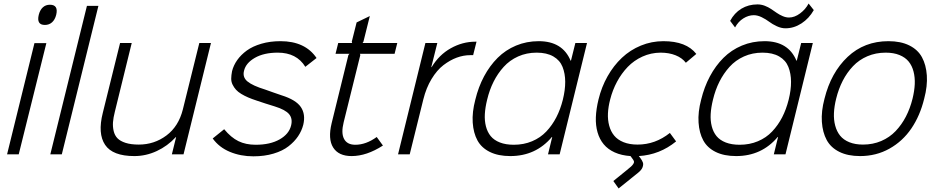

<svg xmlns="http://www.w3.org/2000/svg" viewBox="-20 -873 5293 1086"><path d="M242.2 -628.9 85.9 0H20L174.8 -628.9ZM297.9 -789.1Q291 -761.7 274.4 -746.8Q257.8 -731.9 233.9 -731.9Q185.5 -731.9 199.2 -789.1Q206.1 -816.4 222.2 -831.3Q238.3 -846.2 262.2 -846.2Q311.5 -846.2 297.9 -789.1Z M536.6 -839.8 329.6 0H264.6L471.7 -839.8Z M1173.3 -629.9 1018.1 0H952.1L976.1 -97.2H974.1Q927.7 -46.9 866.7 -18.6Q805.7 9.8 740.2 9.8Q617.2 9.8 574.5 -53.7Q531.7 -117.2 561.5 -234.9L659.2 -629.9H725.1L629.4 -240.2Q621.1 -207.5 619.1 -181.9Q617.2 -156.2 623 -131.6Q628.9 -106.9 644.5 -90.8Q660.2 -74.7 690.4 -64.9Q720.7 -55.2 765.1 -55.2Q852.5 -55.2 921.4 -106.7Q990.2 -158.2 1014.2 -253.9L1107.4 -629.9Z M1695.3 -167Q1686.5 -132.8 1666 -102.3Q1645.5 -71.8 1612.1 -45.7Q1578.6 -19.5 1527.3 -4.2Q1476.1 11.2 1413.1 11.2Q1340.8 11.2 1280 -14.2Q1219.2 -39.6 1183.1 -89.8L1248 -142.1Q1286.6 -95.2 1328.4 -74.7Q1370.1 -54.2 1426.3 -54.2Q1508.3 -54.2 1561.5 -84.5Q1614.7 -114.7 1626.5 -163.1Q1636.2 -202.1 1615.2 -227.3Q1594.2 -252.4 1534.2 -271Q1527.3 -272.5 1481.2 -287.6Q1435.1 -302.7 1431.2 -304.2Q1404.3 -313 1383.8 -321.8Q1363.3 -330.6 1344.7 -341.8Q1326.2 -353 1314.9 -365.5Q1303.7 -377.9 1295.7 -394Q1287.6 -410.2 1287.8 -428.7Q1288.1 -447.3 1292.5 -470.2Q1300.8 -503.4 1321.8 -533.2Q1342.8 -563 1376 -587.2Q1409.2 -611.3 1458.5 -625.7Q1507.8 -640.1 1566.4 -640.1Q1706.1 -640.1 1770.5 -544.9L1707 -495.1Q1657.7 -575.2 1551.3 -575.2Q1472.7 -575.2 1421.6 -545.9Q1370.6 -516.6 1360.4 -473.1Q1350.6 -436.5 1379.6 -412.4Q1408.7 -388.2 1480.5 -366.2Q1485.4 -364.7 1525.1 -350.3Q1564.9 -335.9 1572.3 -334Q1653.8 -308.6 1681.6 -267.6Q1709.5 -226.6 1695.3 -167Z M2110.8 -98.1 2146 -49.8Q2053.7 9.8 1968.8 9.8Q1895 9.8 1864.5 -38.6Q1834 -86.9 1856 -176.8L1950.7 -562L1957 -568.8H1877.9L1893.1 -629.9H1971.7L1969.7 -637.2L1997.1 -746.1L2071.8 -782.2L2035.6 -637.2L2030.8 -629.9H2227.1L2211.9 -568.8H2015.6L2018.1 -562L1923.8 -181.2Q1908.7 -120.6 1926 -87.4Q1943.4 -54.2 1989.7 -54.2Q2050.3 -54.2 2110.8 -98.1Z M2675.3 -637.2 2656.2 -561H2639.6Q2601.6 -561 2563.2 -546.9Q2524.9 -532.7 2488 -504.4Q2451.2 -476.1 2420.9 -426Q2390.6 -376 2374.5 -311L2297.4 0H2231.4L2386.2 -629.9H2453.6L2419.4 -493.2H2421.4Q2463.4 -563 2529.8 -600.1Q2596.2 -637.2 2668.5 -637.2Z M3163.6 -309.1Q3177.2 -364.3 3177 -410.6Q3176.8 -457 3161.9 -494.6Q3147 -532.2 3109.9 -553.7Q3072.8 -575.2 3015.6 -575.2Q2958.5 -575.2 2910.6 -553.7Q2862.8 -532.2 2828.9 -494.6Q2794.9 -457 2771.7 -410.6Q2748.5 -364.3 2735.4 -309.1Q2724.6 -265.6 2722.4 -228.3Q2720.2 -190.9 2728.5 -158.4Q2736.8 -126 2755.6 -103Q2774.4 -80.1 2807.6 -67.1Q2840.8 -54.2 2886.2 -54.2Q2942.4 -54.2 2989.5 -74Q3036.6 -93.8 3070.1 -129.2Q3103.5 -164.6 3126.7 -209.5Q3149.9 -254.4 3163.6 -309.1ZM3300.3 -629.9 3145.5 0H3079.6L3103.5 -98.1H3101.6Q3010.7 9.8 2866.2 9.8Q2797.9 9.8 2750.5 -13.7Q2703.1 -37.1 2680.4 -79.1Q2657.7 -121.1 2653.8 -179.9Q2649.9 -238.8 2668.5 -309.1Q2686 -381.3 2718 -441.2Q2750 -501 2794.7 -545.7Q2839.4 -590.3 2898.9 -615.2Q2958.5 -640.1 3027.3 -640.1Q3161.6 -640.1 3207.5 -529.8H3209.5L3234.4 -629.9Z M3769 -121.1 3804.2 -73.2Q3711.9 2.4 3593.3 9.8L3602.1 21Q3612.8 35.6 3616.5 46.6Q3620.1 57.6 3614.5 73Q3608.9 88.4 3589.4 104L3479 192.9L3449.2 150.9L3523.4 90.8Q3541.5 76.2 3549.3 69.1Q3557.1 62 3562.3 54Q3567.4 45.9 3565.9 40Q3564.5 34.2 3558.1 25.9L3546.4 9.8Q3495.1 6.3 3456.8 -11Q3418.5 -28.3 3394.8 -56.9Q3371.1 -85.4 3359.9 -124.5Q3348.6 -163.6 3350.3 -210Q3352.1 -256.3 3365.2 -310.1Q3382.3 -380.9 3416.5 -441.4Q3450.7 -502 3497.6 -546.1Q3544.4 -590.3 3605 -615.2Q3665.5 -640.1 3732.4 -640.1Q3862.3 -640.1 3918.5 -567.9L3859.4 -518.1Q3838.4 -545.4 3801.3 -560.3Q3764.2 -575.2 3716.3 -575.2Q3661.6 -574.7 3613.8 -553Q3565.9 -531.2 3530.5 -494.4Q3495.1 -457.5 3470 -410.6Q3444.8 -363.8 3431.2 -310.1Q3420.4 -268.6 3418.7 -231.7Q3417 -194.8 3425.8 -162.1Q3434.6 -129.4 3453.9 -106Q3473.1 -82.5 3506.8 -68.8Q3540.5 -55.2 3586.4 -55.2Q3686.5 -55.2 3769 -121.1Z M4440.9 -309.1Q4454.6 -364.3 4454.3 -410.6Q4454.1 -457 4439.2 -494.6Q4424.3 -532.2 4387.2 -553.7Q4350.1 -575.2 4293 -575.2Q4235.8 -575.2 4188 -553.7Q4140.1 -532.2 4106.2 -494.6Q4072.3 -457 4049.1 -410.6Q4025.9 -364.3 4012.7 -309.1Q4002 -265.6 3999.8 -228.3Q3997.6 -190.9 4005.9 -158.4Q4014.2 -126 4033 -103Q4051.8 -80.1 4085 -67.1Q4118.2 -54.2 4163.6 -54.2Q4219.7 -54.2 4266.8 -74Q4314 -93.8 4347.4 -129.2Q4380.9 -164.6 4404.1 -209.5Q4427.2 -254.4 4440.9 -309.1ZM4577.6 -629.9 4422.9 0H4356.9L4380.9 -98.1H4378.9Q4288.1 9.8 4143.6 9.8Q4075.2 9.8 4027.8 -13.7Q3980.5 -37.1 3957.8 -79.1Q3935.1 -121.1 3931.2 -179.9Q3927.2 -238.8 3945.8 -309.1Q3963.4 -381.3 3995.4 -441.2Q4027.3 -501 4072 -545.7Q4116.7 -590.3 4176.3 -615.2Q4235.8 -640.1 4304.7 -640.1Q4439 -640.1 4484.9 -529.8H4486.8L4511.7 -629.9ZM4553.7 -853 4583 -815.9Q4556.2 -768.6 4513.4 -740.7Q4470.7 -712.9 4422.9 -712.9Q4398.9 -712.9 4373.8 -724.6Q4348.6 -736.3 4330.6 -750Q4312.5 -763.7 4288.8 -775.4Q4265.1 -787.1 4243.7 -787.1Q4213.4 -787.1 4184.3 -768.8Q4155.3 -750.5 4137.7 -717.8L4109.9 -754.9Q4133.3 -799.3 4173.3 -823.7Q4213.4 -848.1 4264.6 -848.1Q4285.2 -848.1 4305.2 -840.6Q4325.2 -833 4341.6 -822Q4357.9 -811 4373.8 -800Q4389.6 -789.1 4407.7 -781.5Q4425.8 -773.9 4442.9 -773.9Q4474.1 -773.9 4505.4 -797.1Q4536.6 -820.3 4553.7 -853Z M5141.6 -314.9Q5152.3 -358.9 5154.1 -397Q5155.8 -435.1 5147.2 -468.3Q5138.7 -501.5 5119.6 -524.9Q5100.6 -548.3 5067.6 -561.8Q5034.7 -575.2 4989.7 -575.2Q4933.6 -575.2 4886.2 -554.9Q4838.9 -534.7 4804.7 -498.5Q4770.5 -462.4 4746.8 -416.3Q4723.1 -370.1 4709.5 -314.9Q4698.7 -271.5 4697 -233.4Q4695.3 -195.3 4704.1 -162.4Q4712.9 -129.4 4731.9 -105.7Q4751 -82 4783.9 -68.6Q4816.9 -55.2 4861.3 -55.2Q4917 -55.2 4964.4 -75.4Q5011.7 -95.7 5045.9 -131.6Q5080.1 -167.5 5104 -213.6Q5127.9 -259.8 5141.6 -314.9ZM5207.5 -314.9Q5184.1 -218.8 5135 -146.5Q5085.9 -74.2 5011 -32.2Q4936 9.8 4844.7 9.8Q4775.4 9.8 4727.3 -14.2Q4679.2 -38.1 4656 -81.1Q4632.8 -124 4628.7 -183.6Q4624.5 -243.2 4643.6 -314.9Q4680.2 -462.4 4774.4 -551.3Q4868.7 -640.1 5005.4 -640.1Q5074.7 -640.1 5123 -616.2Q5171.4 -592.3 5194.8 -549.3Q5218.3 -506.3 5222.4 -446.5Q5226.6 -386.7 5207.5 -314.9Z"/></svg>

Font: Sinkin Sans 300 Light Italic
Style: Regular
Weight: 300
Italic angle: -112°
Designer: Keith Bates
Foundry: K-Type
Version: Sinkin Sans (version 1.0)  by Keith Bates   •   © 2014   www